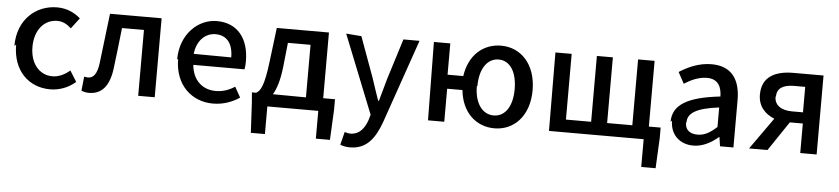

<svg xmlns="http://www.w3.org/2000/svg" viewBox="-47 -849 6173 1412"><g transform="rotate(5 3039.5 -143.0)"><path d="M50 -260C50 -67 170 45 327 45C393 45 461 21 514 -26L464 -106C429 -76 385 -52 336 -52C238 -52 171 -133 171 -255C171 -379 240 -461 337 -461C377 -461 409 -444 440 -415L500 -494C457 -531 402 -560 327 -560C173 -560 38 -447 38 -251Z M558 35C576 42 592 46 615 46C709 46 764 -20 780 -149C793 -249 804 -351 815 -450H977V36H1099V-547H718C703 -424 689 -301 674 -179C664 -99 637 -66 598 -66C587 -66 578 -68 569 -70Z M1246 -260C1246 -68 1372 45 1529 45C1605 45 1671 20 1725 -16L1682 -93C1639 -65 1594 -49 1542 -49C1441 -49 1371 -115 1361 -226H1739C1742 -239 1744 -263 1744 -286C1744 -451 1661 -562 1506 -562C1369 -562 1239 -444 1239 -254ZM1357 -307C1368 -409 1432 -465 1505 -465C1589 -465 1634 -406 1634 -305Z M1814 11 1826 235H1930V31H2306V236H2410L2421 13V-65H2334V-550H1949L1918 -299C1896 -118 1871 -79 1839 -62H1808ZM1963 -62C1989 -105 2010 -170 2021 -270L2040 -448H2207V-60Z M2461 -553 2692 26 2680 67C2658 130 2620 177 2556 177C2541 177 2524 172 2513 169L2489 265C2509 273 2532 278 2561 278C2683 278 2744 195 2789 70L3003 -547H2884L2790 -247L2744 -82H2738C2719 -136 2700 -194 2683 -245L2574 -544Z M3116 30H3236V-214H3349C3365 -50 3471 46 3607 46C3749 46 3863 -65 3863 -257C3863 -452 3748 -564 3605 -564C3472 -564 3368 -473 3346 -317H3230V-548H3109ZM3456 -255C3456 -379 3511 -461 3595 -461C3681 -461 3731 -378 3731 -253C3731 -130 3680 -48 3593 -48C3508 -48 3452 -129 3452 -251Z M4009 30H4708V235H4814L4825 12V-66H4738V-551H4616V-65H4430V-550H4312V-64H4126V-549H4006Z M4904 -124C4904 -21 4975 45 5075 45C5144 45 5206 11 5259 -34H5262L5272 33H5371V-317C5371 -471 5304 -563 5158 -563C5064 -563 4982 -524 4921 -485L4966 -402C5015 -433 5072 -460 5133 -460C5218 -460 5242 -400 5243 -332C5000 -305 4894 -240 4894 -114ZM5011 -122C5011 -187 5069 -230 5241 -251V-107C5193 -63 5151 -38 5100 -38C5048 -38 5008 -61 5008 -118Z M5486 30H5622L5768 -187H5864V31H5985V-552H5764C5632 -552 5531 -506 5531 -372C5531 -284 5584 -231 5652 -204ZM5650 -368C5650 -430 5697 -457 5778 -457H5858V-269H5777C5695 -269 5647 -305 5647 -366Z"/></g></svg>

Font: GenEiGothic-pro-SemiBold
Style: Regular
Weight: 500
Designer: Ryoko NISHIZUKA (kana & ideographs); Paul D. Hunt (Latin, Greek & Cyrillic); Wenlong ZHANG (bopomofo); Sandoll Communica
Foundry: Adobe Systems Incorporated; o_tamon
Version: Version 1.000.140830